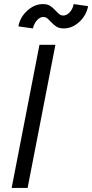

<svg xmlns="http://www.w3.org/2000/svg" viewBox="-20 -919 451 939"><path d="M251 -700 115 0H37L173 -700ZM190 -899Q212 -899 225 -890.5Q238 -882 253 -866Q264 -854 271.5 -848.5Q279 -843 289 -843Q306 -843 321 -859Q336 -875 340 -899L411 -889Q402 -843 367.5 -811.5Q333 -780 292 -780Q270 -780 256.5 -788.5Q243 -797 228 -813Q217 -825 209.5 -830.5Q202 -836 192 -836Q175 -836 160.5 -819.5Q146 -803 141 -780L70 -790Q78 -835 113.5 -867Q149 -899 190 -899Z"/></svg>

Font: MedMera Sans
Style: Italic
Weight: 400
Italic angle: -11°
Designer: Kasper Nordkvist
Foundry: UNCUT.wtf
Version: Version 1.300